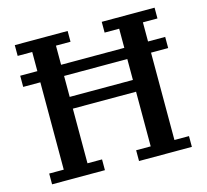

<svg xmlns="http://www.w3.org/2000/svg" viewBox="-101 -814 1001 930"><g transform="rotate(-15 399.5 -349.0)"><path d="M49 -54H122V-492H36V-548H122V-644H49V-698H314V-644H241V-548H558V-644H485V-698H750V-644H677V-548H763V-492H677V-54H750V0H485V-54H558V-328H241V-54H314V0H49ZM241 -387H558V-492H241Z"/></g></svg>

Font: IBM Plex Serif Medium
Style: Regular
Weight: 500
Designer: Mike Abbink, Paul van der Laan, Pieter van Rosmalen
Foundry: Bold Monday
Version: Version 2.5